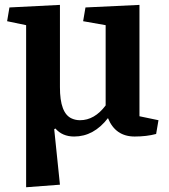

<svg xmlns="http://www.w3.org/2000/svg" viewBox="-20 -561 708 804"><path d="M314.9 -57.6Q376 -57.6 422.4 -119.6V-455.6L328.1 -472.2L337.9 -529.8L564 -540.5V-74.2L643.6 -57.6L633.8 0Q593.8 10.7 543.9 10.7Q463.4 10.7 432.1 -66.4Q372.6 10.7 290.5 10.7Q241.2 10.7 211.9 -22.9L207 -20L231 212.4L89.4 223.1V-455.6L9.8 -472.2L19.5 -529.8L231 -540.5V-196.8Q230.5 -85.9 281.2 -64.5Q296.9 -57.6 314.9 -57.6Z"/></svg>

Font: NoticiaText-Bold
Style: Bold
Weight: 700
Designer: JM Sole
Foundry: JM Sole
Version: Version 1.003